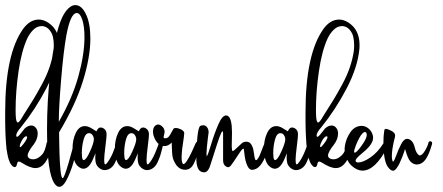

<svg xmlns="http://www.w3.org/2000/svg" viewBox="-65 -742 1723 746"><path d="M20 -109.4Q12.7 -114.3 7.8 -114.3Q2.9 -114.3 1 -104.5Q-1 -94.7 -5.4 -93.3Q-15.1 -90.3 -25.9 -108.9Q-28.8 -115.2 -31.5 -123.5Q-34.2 -131.8 -36.1 -142.6Q-38.1 -153.3 -39.6 -162.8Q-41 -172.4 -41.7 -186.5Q-42.5 -200.7 -43.2 -209.5Q-43.9 -218.3 -44.2 -233.6Q-44.4 -249 -44.7 -255.4Q-44.9 -261.7 -44.9 -276.6Q-44.9 -291.5 -44.9 -293.9V-306.6Q-44.9 -532.2 24.9 -629.9Q51.3 -666 85.9 -666Q104 -666 122.6 -653.8Q165 -626 165 -566.9Q165 -557.6 164.6 -552.7Q157.7 -480.5 115 -398.7Q72.3 -316.9 16.1 -247.1Q-2 -227.1 -2 -214.8Q-2 -213.4 -1 -211.4Q0 -210.4 1 -210.4Q4.4 -210.4 10.7 -217.5Q17.1 -224.6 23.4 -233.2Q29.8 -241.7 30.8 -242.7Q43.9 -254.4 56.6 -254.4Q67.9 -254.4 75.2 -244.1Q81.5 -235.8 81.5 -223.1Q81.5 -201.2 64.9 -179.2Q64 -178.2 60.3 -173.3Q56.6 -168.5 54.2 -164.8Q51.8 -161.1 48.8 -156Q45.9 -150.9 44.2 -146.2Q42.5 -141.6 42.5 -137.7Q42.5 -129.4 52.2 -125Q57.6 -123 63.5 -123Q75.2 -123 86.4 -130.9Q97.7 -138.7 104 -148.9Q106.9 -153.8 109.1 -159.7Q111.3 -165.5 113.5 -174.8Q115.7 -184.1 116.2 -186.5Q119.1 -195.3 124 -195.3Q133.8 -195.3 133.8 -174.8Q133.8 -153.8 121.1 -128.4Q102.1 -88.9 72.8 -88.9Q52.2 -88.9 20 -109.4ZM100.1 -640.6H97.2Q79.1 -640.6 64.7 -626.5Q50.3 -612.3 41 -592.8Q18.6 -543.9 7.1 -465.3Q-4.4 -386.7 -4.4 -314Q-4.4 -310.1 -4.2 -303Q-3.9 -295.9 -3.9 -292.5Q-2.4 -266.1 3.9 -266.1Q5.9 -266.1 7.8 -267.8Q9.8 -269.5 12.5 -272.9Q15.1 -276.4 17.1 -279.5Q19 -282.7 22.2 -288.1Q25.4 -293.5 27.3 -296.4Q50.8 -333 64.2 -355Q77.6 -377 96.9 -412.4Q116.2 -447.8 127.2 -480.2Q138.2 -512.7 142.6 -543Q144 -553.2 144 -565.9Q144 -584 140.6 -598.9Q137.2 -613.8 126.7 -626.2Q116.2 -638.7 100.1 -640.6ZM34.7 -212.4Q26.4 -208 19 -194.6Q11.7 -181.2 11.7 -173.8Q11.7 -170.4 13.7 -170.4Q17.1 -170.4 26.9 -183.6Q40.5 -201.7 40.5 -209Q40.5 -212.4 37.1 -212.4Z M234.4 -184.6Q234.4 -168.9 225.3 -130.1Q216.3 -91.3 199.2 -53.7Q182.1 -16.1 165.5 -16.1Q155.8 -16.1 147.5 -27.8Q117.7 -67.4 117.7 -240.7Q117.7 -346.7 129.9 -458Q142.1 -569.3 162.6 -637.2Q175.3 -679.2 192.6 -700.7Q210 -722.2 228 -722.2Q252 -722.2 269 -686.8Q286.1 -651.4 286.1 -592.3Q286.1 -520 257.1 -426.8Q228 -333.5 164.6 -228Q164.6 -225.6 164.8 -211.9Q165 -198.2 165.3 -183.6Q165.5 -168.9 166 -149.7Q166.5 -130.4 167.5 -113.5Q168.5 -96.7 169.9 -81.8Q171.4 -66.9 173.6 -58.3Q175.8 -49.8 178.7 -49.8Q184.1 -49.8 201.7 -109.6Q219.2 -169.4 220.7 -183.6Q221.7 -193.4 228 -194.3Q232.9 -194.8 233.9 -188.5Q234.4 -186.5 234.4 -184.6ZM163.6 -269Q215.8 -359.9 239.5 -445.3Q263.2 -530.8 263.2 -597.7Q263.2 -640.1 254.6 -665.8Q246.1 -691.4 233.4 -691.4Q209 -691.4 192.9 -605Q181.6 -542.5 172.6 -433.8Q163.6 -325.2 163.6 -274.4Z M280.8 -224.6Q266.6 -224.6 259.8 -199.5Q252.9 -174.3 252.9 -146.5Q252.9 -137.7 253.9 -130.9Q255.4 -120.1 260.3 -120.1Q269.5 -120.1 284.7 -153.6Q299.8 -187 299.8 -201.7Q299.8 -202.6 299.6 -203.9Q299.3 -205.1 299.3 -205.6Q298.3 -212.4 293.5 -218.5Q288.6 -224.6 280.8 -224.6ZM390.6 -192.9Q390.6 -193.4 392.1 -193.4Q395.5 -193.4 399.9 -190.9Q404.3 -188.5 404.8 -185.1V-182.1Q403.8 -178.7 399.9 -162.4Q396 -146 392.3 -135.3Q388.7 -124.5 382.3 -110.8Q376 -97.2 366 -89.6Q356 -82 343.3 -81.1Q332 -80.6 322.3 -87.9Q312.5 -95.2 308.6 -105Q306.2 -111.8 305.4 -122.1Q304.7 -132.3 305.7 -139.6L306.2 -146.5Q303.2 -141.1 300.3 -133.3Q282.7 -86.4 259.3 -86.4Q251 -86.4 241.2 -93.3Q230 -101.6 224.1 -117.2Q220.7 -127 218.3 -140.6Q216.8 -151.4 216.8 -164.1Q216.8 -199.2 229.5 -225.6Q242.2 -252 264.6 -252Q276.9 -252 289.6 -244.1Q293.5 -241.7 297.1 -239.5Q300.8 -237.3 302.7 -236.1Q304.7 -234.9 306.2 -233.9Q307.6 -232.9 308.3 -232.4Q309.1 -231.9 309.6 -231.9Q310.1 -231.9 310.5 -233.4Q311 -234.9 313 -238Q314.9 -241.2 318.4 -244.1Q321.3 -246.6 326.2 -246.6Q333.5 -246.6 340.3 -241Q347.2 -235.4 348.6 -226.1Q349.1 -224.1 349.1 -219.2Q349.1 -208.5 344.5 -172.4Q339.8 -136.2 339.8 -121.6Q339.8 -113.8 340.3 -110.8Q340.8 -103.5 344.2 -103.5Q346.2 -103.5 348.6 -106Q360.8 -119.6 372.6 -146Q377.9 -158.2 390.6 -192.9Z M445.3 -224.6Q431.2 -224.6 424.3 -199.5Q417.5 -174.3 417.5 -146.5Q417.5 -137.7 418.5 -130.9Q419.9 -120.1 424.8 -120.1Q434.1 -120.1 449.2 -153.6Q464.4 -187 464.4 -201.7Q464.4 -202.6 464.1 -203.9Q463.9 -205.1 463.9 -205.6Q462.9 -212.4 458 -218.5Q453.1 -224.6 445.3 -224.6ZM555.2 -192.9Q555.2 -193.4 556.6 -193.4Q560.1 -193.4 564.5 -190.9Q568.8 -188.5 569.3 -185.1V-182.1Q568.4 -178.7 564.5 -162.4Q560.5 -146 556.9 -135.3Q553.2 -124.5 546.9 -110.8Q540.5 -97.2 530.5 -89.6Q520.5 -82 507.8 -81.1Q496.6 -80.6 486.8 -87.9Q477.1 -95.2 473.1 -105Q470.7 -111.8 470 -122.1Q469.2 -132.3 470.2 -139.6L470.7 -146.5Q467.8 -141.1 464.8 -133.3Q447.3 -86.4 423.8 -86.4Q415.5 -86.4 405.8 -93.3Q394.5 -101.6 388.7 -117.2Q385.3 -127 382.8 -140.6Q381.3 -151.4 381.3 -164.1Q381.3 -199.2 394 -225.6Q406.7 -252 429.2 -252Q441.4 -252 454.1 -244.1Q458 -241.7 461.7 -239.5Q465.3 -237.3 467.3 -236.1Q469.2 -234.9 470.7 -233.9Q472.2 -232.9 472.9 -232.4Q473.6 -231.9 474.1 -231.9Q474.6 -231.9 475.1 -233.4Q475.6 -234.9 477.5 -238Q479.5 -241.2 482.9 -244.1Q485.8 -246.6 490.7 -246.6Q498 -246.6 504.9 -241Q511.7 -235.4 513.2 -226.1Q513.7 -224.1 513.7 -219.2Q513.7 -208.5 509 -172.4Q504.4 -136.2 504.4 -121.6Q504.4 -113.8 504.9 -110.8Q505.4 -103.5 508.8 -103.5Q510.7 -103.5 513.2 -106Q525.4 -119.6 537.1 -146Q542.5 -158.2 555.2 -192.9Z M602.1 -188Q588.4 -174.3 573.7 -174.3Q550.3 -174.3 536.1 -203.6Q532.2 -212.9 531.2 -216.3Q529.3 -226.1 529.3 -230.5Q529.3 -250.5 543.9 -257.3Q546.9 -258.3 548.8 -258.3Q556.2 -258.3 564 -251.7Q571.8 -245.1 573.7 -236.3Q575.7 -229 573.7 -223.6Q570.3 -210 570.8 -208Q571.3 -204.6 576.2 -204.6Q579.6 -204.6 585 -206.5Q591.3 -209 599.6 -224.9Q607.9 -240.7 609.4 -242.2Q611.3 -244.6 617.7 -244.6Q627.4 -244.6 638.2 -239.3Q648.9 -233.9 650.9 -226.1V-225.6Q650.4 -213.9 646.2 -187Q642.1 -160.2 641.6 -149.9Q640.6 -134.3 640.6 -129.9Q640.6 -119.1 642.6 -111.3Q644.5 -104.5 647.9 -104.5Q650.4 -104.5 654.1 -107.9Q657.7 -111.3 661.6 -117.7Q665.5 -124 669.2 -130.4Q672.9 -136.7 677.2 -145.8Q681.6 -154.8 684.1 -160.6Q686.5 -166.5 690.2 -174.3Q693.8 -182.1 694.3 -183.6Q699.2 -192.9 704.1 -192.9Q709 -192.9 710.4 -186Q712.4 -176.8 708.5 -166.5Q707 -162.1 703.1 -147.9Q699.2 -133.8 696 -125Q692.9 -116.2 687.3 -105Q681.6 -93.8 673.3 -88.1Q665 -82.5 654.8 -82.5Q647.5 -82.5 643.1 -84Q623.5 -89.4 611.8 -114.7Q607.9 -122.6 606.4 -128.9Q603 -141.6 602.1 -188Z M801.8 -120.1Q801.8 -120.1 801.8 -222.2Q801.8 -247.1 787.1 -207.5Q783.2 -197.8 752.9 -102.5Q750 -93.8 749 -91.3Q741.2 -72.3 727.5 -72.3Q725.6 -72.3 717.8 -74.2Q714.4 -75.7 711.7 -77.9Q709 -80.1 707 -83.3Q705.1 -86.4 703.6 -89.4Q702.1 -92.3 701.2 -96.7Q700.2 -101.1 699.5 -104Q698.7 -106.9 698.5 -112.1Q698.2 -117.2 698 -119.1Q697.8 -121.1 697.8 -126Q697.8 -130.9 697.8 -131.3V-135.3Q697.8 -166 701.7 -207.3Q705.6 -248.5 713.4 -252.9Q719.7 -255.4 724.1 -255.4Q733.9 -255.4 739.7 -247.3Q745.6 -239.3 745.6 -227.5Q745.6 -226.6 745.4 -225.6Q745.1 -224.6 745.1 -224.1Q744.6 -220.2 742.4 -203.1Q740.2 -186 738.8 -170.2Q737.3 -154.3 737.3 -144.5Q737.3 -139.2 738.3 -134.3Q743.2 -140.1 755.4 -181.2Q767.6 -222.2 783 -257.8Q798.3 -293.5 813.5 -293.5Q816.9 -293.5 820.3 -291.5Q836.4 -282.7 836.4 -226.1Q836.4 -216.8 835.9 -200Q835.4 -183.1 835.4 -176.8Q835.4 -154.8 839.8 -154.8Q840.3 -154.8 840.3 -155Q840.3 -155.3 840.8 -155.3Q845.2 -157.2 860.8 -172.6Q876.5 -188 880.9 -189.5Q886.7 -191.4 892.6 -191.4Q904.8 -191.4 911.6 -180.2Q918.5 -168.9 920.2 -155.5Q921.9 -142.1 924.1 -130.9Q926.3 -119.6 929.7 -119.6Q932.6 -119.6 936 -124.5Q943.4 -133.8 953.1 -161.1Q962.9 -188.5 968.3 -191.9Q974.6 -195.8 977.3 -189.7Q980 -183.6 979.5 -176.3Q978.5 -161.1 965.3 -131.6Q952.1 -102.1 937.5 -90.8Q929.2 -84.5 918.9 -82.5Q904.3 -79.6 896 -98.1Q887.7 -116.7 885.3 -139.6L882.3 -163.1Q878.9 -169.4 862.3 -143.1Q837.4 -105 831.5 -98.1Q825.7 -92.3 821.8 -92.3Q815.4 -92.3 808.6 -98.9Q801.8 -105.5 801.8 -120.1Z M1024.4 -224.6Q1010.3 -224.6 1003.4 -199.5Q996.6 -174.3 996.6 -146.5Q996.6 -137.7 997.6 -130.9Q999 -120.1 1003.9 -120.1Q1013.2 -120.1 1028.3 -153.6Q1043.5 -187 1043.5 -201.7Q1043.5 -202.6 1043.2 -203.9Q1043 -205.1 1043 -205.6Q1042 -212.4 1037.1 -218.5Q1032.2 -224.6 1024.4 -224.6ZM1134.3 -192.9Q1134.3 -193.4 1135.7 -193.4Q1139.2 -193.4 1143.6 -190.9Q1147.9 -188.5 1148.4 -185.1V-182.1Q1147.5 -178.7 1143.6 -162.4Q1139.6 -146 1136 -135.3Q1132.3 -124.5 1126 -110.8Q1119.6 -97.2 1109.6 -89.6Q1099.6 -82 1086.9 -81.1Q1075.7 -80.6 1065.9 -87.9Q1056.2 -95.2 1052.2 -105Q1049.8 -111.8 1049.1 -122.1Q1048.3 -132.3 1049.3 -139.6L1049.8 -146.5Q1046.9 -141.1 1043.9 -133.3Q1026.4 -86.4 1002.9 -86.4Q994.6 -86.4 984.9 -93.3Q973.6 -101.6 967.8 -117.2Q964.4 -127 961.9 -140.6Q960.4 -151.4 960.4 -164.1Q960.4 -199.2 973.1 -225.6Q985.8 -252 1008.3 -252Q1020.5 -252 1033.2 -244.1Q1037.1 -241.7 1040.8 -239.5Q1044.4 -237.3 1046.4 -236.1Q1048.3 -234.9 1049.8 -233.9Q1051.3 -232.9 1052 -232.4Q1052.7 -231.9 1053.2 -231.9Q1053.7 -231.9 1054.2 -233.4Q1054.7 -234.9 1056.6 -238Q1058.6 -241.2 1062 -244.1Q1064.9 -246.6 1069.8 -246.6Q1077.1 -246.6 1084 -241Q1090.8 -235.4 1092.3 -226.1Q1092.8 -224.1 1092.8 -219.2Q1092.8 -208.5 1088.1 -172.4Q1083.5 -136.2 1083.5 -121.6Q1083.5 -113.8 1084 -110.8Q1084.5 -103.5 1087.9 -103.5Q1089.8 -103.5 1092.3 -106Q1104.5 -119.6 1116.2 -146Q1121.6 -158.2 1134.3 -192.9Z M1187 -109.4Q1179.7 -114.3 1174.8 -114.3Q1169.9 -114.3 1168 -104.5Q1166 -94.7 1161.6 -93.3Q1151.9 -90.3 1141.1 -108.9Q1138.2 -115.2 1135.5 -123.5Q1132.8 -131.8 1130.9 -142.6Q1128.9 -153.3 1127.4 -162.8Q1126 -172.4 1125.2 -186.5Q1124.5 -200.7 1123.8 -209.5Q1123 -218.3 1122.8 -233.6Q1122.6 -249 1122.3 -255.4Q1122.1 -261.7 1122.1 -276.6Q1122.1 -291.5 1122.1 -293.9V-306.6Q1122.1 -532.2 1191.9 -629.9Q1218.3 -666 1252.9 -666Q1271 -666 1289.6 -653.8Q1332 -626 1332 -566.9Q1332 -557.6 1331.5 -552.7Q1324.7 -480.5 1282 -398.7Q1239.3 -316.9 1183.1 -247.1Q1165 -227.1 1165 -214.8Q1165 -213.4 1166 -211.4Q1167 -210.4 1168 -210.4Q1171.4 -210.4 1177.7 -217.5Q1184.1 -224.6 1190.4 -233.2Q1196.8 -241.7 1197.8 -242.7Q1210.9 -254.4 1223.6 -254.4Q1234.9 -254.4 1242.2 -244.1Q1248.5 -235.8 1248.5 -223.1Q1248.5 -201.2 1231.9 -179.2Q1231 -178.2 1227.3 -173.3Q1223.6 -168.5 1221.2 -164.8Q1218.8 -161.1 1215.8 -156Q1212.9 -150.9 1211.2 -146.2Q1209.5 -141.6 1209.5 -137.7Q1209.5 -129.4 1219.2 -125Q1224.6 -123 1230.5 -123Q1242.2 -123 1253.4 -130.9Q1264.6 -138.7 1271 -148.9Q1273.9 -153.8 1276.1 -159.7Q1278.3 -165.5 1280.5 -174.8Q1282.7 -184.1 1283.2 -186.5Q1286.1 -195.3 1291 -195.3Q1300.8 -195.3 1300.8 -174.8Q1300.8 -153.8 1288.1 -128.4Q1269 -88.9 1239.7 -88.9Q1219.2 -88.9 1187 -109.4ZM1267.1 -640.6H1264.2Q1246.1 -640.6 1231.7 -626.5Q1217.3 -612.3 1208 -592.8Q1185.5 -543.9 1174.1 -465.3Q1162.6 -386.7 1162.6 -314Q1162.6 -310.1 1162.8 -303Q1163.1 -295.9 1163.1 -292.5Q1164.6 -266.1 1170.9 -266.1Q1172.9 -266.1 1174.8 -267.8Q1176.8 -269.5 1179.4 -272.9Q1182.1 -276.4 1184.1 -279.5Q1186 -282.7 1189.2 -288.1Q1192.4 -293.5 1194.3 -296.4Q1217.8 -333 1231.2 -355Q1244.6 -377 1263.9 -412.4Q1283.2 -447.8 1294.2 -480.2Q1305.2 -512.7 1309.6 -543Q1311 -553.2 1311 -565.9Q1311 -584 1307.6 -598.9Q1304.2 -613.8 1293.7 -626.2Q1283.2 -638.7 1267.1 -640.6ZM1201.7 -212.4Q1193.4 -208 1186 -194.6Q1178.7 -181.2 1178.7 -173.8Q1178.7 -170.4 1180.7 -170.4Q1184.1 -170.4 1193.8 -183.6Q1207.5 -201.7 1207.5 -209Q1207.5 -212.4 1204.1 -212.4Z M1317.9 -177.7Q1309.6 -156.2 1311 -150.9Q1311.5 -148.9 1313.5 -148.9Q1320.3 -148.9 1338.6 -174.1Q1356.9 -199.2 1359.4 -212.4Q1360.4 -216.3 1359.4 -222.7Q1357.9 -229 1352.5 -229Q1348.6 -229 1342.8 -223.1Q1331.5 -211.4 1317.9 -177.7ZM1424.8 -185.1Q1429.2 -191.4 1434.6 -191.4Q1440.9 -191.4 1442.4 -184.6Q1444.3 -177.7 1439.5 -168.9Q1392.1 -79.1 1343.8 -79.1Q1333 -79.1 1321.8 -84Q1296.4 -96.2 1283.7 -122.1Q1278.8 -131.8 1276.9 -140.1Q1273.9 -151.9 1273.9 -163.6Q1273.9 -167.5 1274.9 -174.3Q1279.3 -203.6 1296.4 -228.3Q1313.5 -252.9 1340.3 -252.9Q1352.5 -252.9 1363.3 -245.4Q1374 -237.8 1379.9 -226.1Q1380.9 -224.1 1383.3 -216.8Q1386.2 -206.5 1382.8 -195.3Q1377.4 -181.2 1367.4 -170.2Q1357.4 -159.2 1343.5 -147.9Q1329.6 -136.7 1322.3 -128.4Q1315.4 -120.1 1316.9 -115.7Q1318.4 -110.8 1327.1 -110.8Q1345.2 -110.8 1373.5 -129.9Q1401.9 -148.9 1424.8 -185.1Z M1600.6 -190.4Q1605 -194.8 1610.4 -192.1Q1615.7 -189.5 1613.3 -181.2Q1602.1 -141.6 1589.1 -123.3Q1576.2 -105 1558.1 -103Q1546.4 -102.1 1537.4 -108.2Q1528.3 -114.3 1523.4 -123.5Q1518.6 -132.8 1515.4 -142.3Q1512.2 -151.9 1510.5 -157.7Q1508.8 -163.6 1508.3 -162.1Q1507.3 -158.7 1505.6 -153.1Q1503.9 -147.5 1498.3 -133.1Q1492.7 -118.7 1487.5 -107.7Q1482.4 -96.7 1475.3 -87.6Q1468.3 -78.6 1462.4 -78.6Q1453.1 -78.6 1442.4 -92.8Q1424.8 -116.2 1424.8 -189.9Q1424.8 -213.9 1427.7 -232.4Q1428.2 -237.3 1429.9 -239.5Q1431.6 -241.7 1435.3 -241.2Q1439 -240.7 1441.2 -240Q1443.4 -239.3 1450.2 -236.3Q1470.2 -228 1470.2 -215.3Q1470.2 -212.4 1469.5 -209Q1468.8 -205.6 1467.3 -200.7Q1465.8 -195.8 1465.3 -192.4Q1457.5 -158.2 1457.5 -135.3Q1457.5 -120.6 1461.9 -113.3Q1466.8 -116.2 1474.9 -138.9Q1482.9 -161.6 1493.7 -182.1Q1504.4 -202.6 1517.1 -202.6Q1525.9 -202.6 1534.7 -193.8Q1542.5 -186 1547.1 -166.7Q1551.8 -147.5 1562.5 -139.2Q1563.5 -138.2 1566.4 -138.2Q1575.2 -138.2 1586.2 -156.5Q1597.2 -174.8 1600.6 -190.4Z"/></svg>

Font: Sintesa 3
Style: 3
Weight: 400
Version: Version 001.000